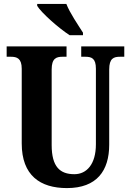

<svg xmlns="http://www.w3.org/2000/svg" viewBox="-20 -951 669 981"><path d="M336 -771H404V-784C380 -822 336 -886 319 -931H170V-921C191 -886 280 -807 336 -771ZM322 10C475 10 538 -79 538 -212V-596C538 -653 561 -661 593 -661H615V-714H395V-661H416C448 -661 470 -653 470 -600V-214C470 -112 423 -61 360 -61C287 -61 244 -98 244 -210V-596C244 -653 268 -661 299 -661H320V-714H14V-661H36C66 -661 91 -653 91 -600V-218C91 -54 186 10 322 10Z"/></svg>

Font: Noto Serif Devanagari ExtraCondensed ExtraBold
Style: Regular
Weight: 800
Width: 2
Designer: Universal Thirst, Indian Type Foundry and the Monotype Design Team
Foundry: Monotype Imaging Inc.
Version: Version 2.004